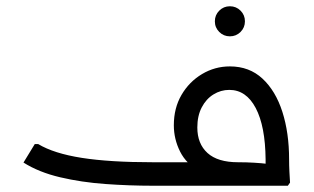

<svg xmlns="http://www.w3.org/2000/svg" viewBox="-20 -593 1001 613"><path d="M468 0Q393 0 316.5 -5.5Q240 -11 172 -27Q104 -43 55 -74L91 -133H102Q152 -103 241 -89Q330 -75 468 -75H742Q767 -75 791.5 -73.5Q816 -72 832 -70Q848 -68 848 -68H828Q828 -72 828 -76Q828 -80 828 -84Q827 -190 796.5 -248Q766 -306 712 -306Q685 -306 661.5 -291.5Q638 -277 624 -250Q610 -223 610 -186Q610 -134 642.5 -104.5Q675 -75 740 -75V-19Q665 -19 620 -44Q575 -69 555 -109Q535 -149 535 -193Q535 -248 559.5 -290Q584 -332 625 -356.5Q666 -381 714 -381Q776 -381 818 -342Q860 -303 881.5 -236Q903 -169 903 -84Q903 -65 904 -45Q905 -25 906 -10L899 0ZM714 -477Q694 -477 680 -491Q666 -505 666 -525Q666 -545 680 -559Q694 -573 714 -573Q734 -573 748 -559Q762 -545 762 -525Q762 -505 748 -491Q734 -477 714 -477Z"/></svg>

Font: Fustat
Style: Regular
Weight: 400
Designer: Mohamed Gaber, Khaled Hosny, Laura Garcia Mut
Foundry: Kief Type Foundry, Alif Type Foundry, Hard Type Foundry
Version: Version 1.007